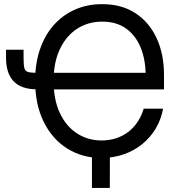

<svg xmlns="http://www.w3.org/2000/svg" viewBox="-20 -758 877 934"><path d="M473.6 10.3Q379.4 10.3 306.4 -35.9Q233.4 -82 192.1 -166.3Q150.9 -250.5 150.9 -364.3Q150.9 -449.7 174.6 -518.6Q198.2 -587.4 241.7 -636.2Q285.2 -685.1 345 -711.4Q404.8 -737.8 477.1 -737.8Q571.8 -737.8 638.9 -693.8Q706.1 -649.9 741.9 -572.3Q777.8 -494.6 777.8 -393.6V-323.2H219.2V-403.8H716.3L688.5 -390.6Q688.5 -466.8 664.6 -525.9Q640.6 -585 593.8 -618.9Q546.9 -652.8 477.1 -652.8Q409.2 -652.8 356 -618.7Q302.7 -584.5 271.7 -520Q240.7 -455.6 240.7 -364.3Q240.7 -272.5 271.5 -207.5Q302.2 -142.6 355.2 -108.6Q408.2 -74.7 473.6 -74.7Q512.7 -74.7 545.7 -85.7Q578.6 -96.7 604.7 -116.9Q630.9 -137.2 649.7 -165.8Q668.5 -194.3 679.2 -229.5H773.4Q763.7 -176.3 737.3 -132.3Q710.9 -88.4 671.6 -56.6Q632.3 -24.9 582 -7.3Q531.7 10.3 473.6 10.3ZM9.3 -516.1H94.7V-472.7Q94.7 -440.4 98.9 -426Q103 -411.6 116.9 -407.7Q130.9 -403.8 159.2 -403.8H185.5V-323.7H157.7Q84 -323.7 46.6 -362.3Q9.3 -400.9 9.3 -477.1ZM427.2 156.2V-31.2H514.6L514.2 156.2Z"/></svg>

Font: Inter 18pt
Style: Regular
Weight: 400
Designer: Rasmus Andersson
Foundry: rsms
Version: Version 4.001;git-66647c0bb